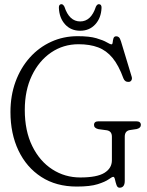

<svg xmlns="http://www.w3.org/2000/svg" viewBox="-20 -882 701 918"><path d="M576.5 -17.5Q576.5 15.5 551.5 15.5Q541.5 15.5 537 2.5Q532.5 -10.5 529.8 -23.5Q527 -36.5 521.5 -36.5Q516 -36.5 499.8 -24.8Q483.5 -13 447.5 -1.5Q411.5 10 347 10Q248.5 10 177.5 -36Q106.5 -82 68.2 -162.5Q30 -243 30 -346.5Q30 -425 54.2 -491.2Q78.5 -557.5 122.2 -606.5Q166 -655.5 224.5 -682.2Q283 -709 351 -709Q408 -709 441 -699.2Q474 -689.5 490.2 -679.8Q506.5 -670 513.5 -670Q518 -670 518.8 -679.5Q519.5 -689 522.5 -698.8Q525.5 -708.5 536 -708.5Q543.5 -708.5 548.8 -703.5Q554 -698.5 558.5 -684L609.5 -515.5Q612.5 -506.5 608.8 -499Q605 -491.5 596.5 -490.5Q577 -489 570 -507.5Q547.5 -569.5 518.2 -605Q489 -640.5 449.2 -655.5Q409.5 -670.5 355.5 -670.5Q282.5 -670.5 224.2 -630.8Q166 -591 132.2 -520.2Q98.5 -449.5 98.5 -356.5Q98.5 -256.5 134 -184Q169.5 -111.5 229.8 -72.5Q290 -33.5 364 -33.5Q443.5 -33.5 479.2 -55.5Q515 -77.5 515 -116V-228.5Q515 -254.5 491.5 -259L450.5 -264.5Q429.5 -269.5 429.5 -284.5Q429.5 -302 451 -302H631.5Q653.5 -302 653.5 -284.5Q653.5 -270 633.5 -265L600 -260Q576.5 -255.5 576.5 -228.5ZM363.5 -779.5Q415.5 -779.5 438.5 -850Q444.5 -862 452.5 -862Q466 -862 465.5 -844.5Q463.5 -796 435.5 -765.5Q407.5 -735 363.5 -735Q319 -735 291.2 -765.5Q263.5 -796 261.5 -844.5Q261 -862 274 -862Q281.5 -862 288 -850Q311 -779.5 363.5 -779.5Z"/></svg>

Font: Fraunces 144pt S100 Light
Style: Regular
Weight: 300
Version: Version 1.000; ttfautohint (v1.8.3)